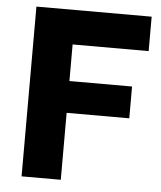

<svg xmlns="http://www.w3.org/2000/svg" viewBox="-52 -755 672 800"><g transform="rotate(5 284.5 -355.0)"><path d="M68 0V-710H550V-566H232V-413H494V-280H232V0Z"/></g></svg>

Font: Raleway ExtraBold
Style: Regular
Weight: 800
Designer: Matt McInerney, Pablo Impallari, Rodrigo Fuenzalida
Foundry: Matt McInerney, Pablo Impallari, Rodrigo Fuenzalida
Version: Version 4.026